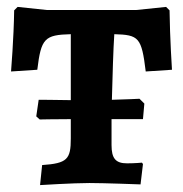

<svg xmlns="http://www.w3.org/2000/svg" viewBox="-20 -530 531 556"><path d="M402 -323 478 -328C478 -328 472 -419 471 -500L461 -510L374 -501H116L31 -510L21 -500C20 -421 12 -323 12 -323L88 -328C99 -419 109 -429 185 -431V-240C136 -241 92 -241 92 -241L85 -193L95 -184C95 -184 138 -185 185 -185V-129C185 -69 175 -57 102 -52L96 6C96 6 192 0 239 0C282 0 387 4 387 4L394 -55L391 -59C391 -59 371 -57 348 -57C315 -57 303 -71 303 -110V-185H394L398 -230L384 -244C384 -244 344 -242 304 -241C306 -315 308 -386 311 -431C382 -429 390 -422 402 -323Z"/></svg>

Font: Alegreya SC
Style: Bold
Weight: 700
Designer: Juan Pablo del Peral
Foundry: Huerta Tipografica
Version: Version 2.007;PS 002.007;hotconv 1.0.88;makeotf.lib2.5.64775